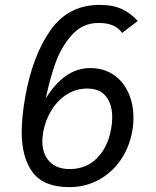

<svg xmlns="http://www.w3.org/2000/svg" viewBox="-20 -755 640 787"><path d="M69 -214.5Q69 -276.5 83.5 -358Q113 -525 186.2 -630Q259.5 -735 389 -735Q444.5 -735 481.2 -717Q518 -699 544.5 -669L480.5 -620Q453.5 -661 384 -661Q318.5 -661 274.5 -611.5Q230.5 -562 207 -495.5Q183.5 -429 167.5 -351.5Q244.5 -476 349.5 -476Q404.5 -476 444.8 -449Q485 -422 506 -375.5Q527 -329 527 -272Q527 -243.5 522 -217Q510 -150 473.8 -98Q437.5 -46 383.2 -17Q329 12 264.5 12Q160 12 114.5 -47.8Q69 -107.5 69 -214.5ZM435.5 -227Q440 -251 440 -273.5Q440 -327 414.8 -359.5Q389.5 -392 337.5 -392Q292 -392 254 -368Q216 -344 190.8 -303Q165.5 -262 157 -213Q153.5 -191 153.5 -176.5Q153.5 -124 182.8 -93Q212 -62 265.5 -62Q333.5 -62 378 -107.2Q422.5 -152.5 435.5 -227Z"/></svg>

Font: JuliaMono
Style: Italic
Weight: 400
Italic angle: -9°
Monospace: yes
Designer: cormullion
Foundry: corm
Version: Version 0.057; ttfautohint (v1.8.4)